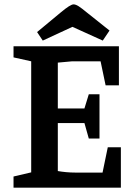

<svg xmlns="http://www.w3.org/2000/svg" viewBox="-20 -860 618 880"><path d="M42 0V-51L123 -70V-579L42 -597V-648H525V-469H464L441 -579H311L245 -573V-363H367L387 -428H436V-225H387L367 -296H245V-76Q262 -73 283 -71Q304 -69 326 -69H450L474 -185H534V0ZM176 -674 150 -713 256 -801Q281 -822 295.5 -831Q310 -840 317 -840Q327 -840 341 -831Q355 -822 379 -802L482 -720L451 -674L312 -737Z"/></svg>

Font: Faustina Light SemiBold
Style: Regular
Weight: 600
Version: Version 1.200